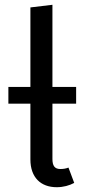

<svg xmlns="http://www.w3.org/2000/svg" viewBox="-20 -770 353 802"><path d="M15 -337H107V-104C107 -29 150 12 217 12C244 12 270 5 290 -6L266 -70C256 -66 245 -64 232 -64C208 -64 199 -78 199 -106V-337H298V-407H199V-750L107 -739V-407H15Z"/></svg>

Font: FiraGO Unicode
Style: Regular
Weight: 400
Designer: bBox Type
Foundry: bBox Type GmbH
Version: Version 1.001;PS 001.001;hotconv 1.0.88;makeotf.lib2.5.64775